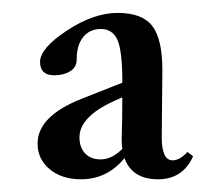

<svg xmlns="http://www.w3.org/2000/svg" viewBox="-20 -510 352 302"><path d="M107.4 -228Q77.1 -228 58.1 -243.9Q39.1 -259.8 39.1 -284.2Q39.1 -327.6 109.4 -355L172.4 -379.9V-382.3Q172.4 -429.7 164.8 -447Q157.2 -464.4 138.7 -464.4Q121.1 -464.4 110.8 -451.7Q100.6 -439 100.6 -416Q100.6 -404.3 90.3 -397.9Q80.1 -391.6 65.4 -391.6Q43 -391.6 43 -412.6Q43 -434.1 85.2 -461.9Q127.4 -489.7 165 -489.7Q203.6 -489.7 219.5 -469.2Q235.4 -448.7 235.4 -399.4Q235.4 -381.8 234.9 -346.7Q234.4 -311.5 234.4 -293.9Q234.4 -257.8 251.5 -257.8Q262.7 -257.8 274.9 -271L283.7 -264.2Q267.6 -228 228.5 -228Q188 -228 175.8 -261.2Q148.4 -228 107.4 -228ZM105 -293.9Q105 -278.3 113.8 -268.8Q122.6 -259.3 138.2 -259.3Q156.2 -259.3 172.4 -275.9Q171.4 -280.8 171.4 -291.5Q172.4 -320.8 172.4 -356.9L157.2 -350.1Q105 -325.7 105 -293.9Z"/></svg>

Font: Elstob 18pt
Style: Regular
Weight: 400
Designer: Peter S. Baker
Version: Version 1.015